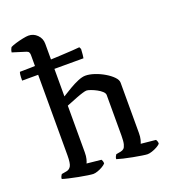

<svg xmlns="http://www.w3.org/2000/svg" viewBox="-144 -905 892 1009"><g transform="rotate(-20 301.5 -400.0)"><path d="M20 -589Q20 -611.2 21.5 -622.3Q23 -633.3 25 -636.5Q47.5 -636.5 85.5 -637.4Q123.5 -638.3 167.1 -640.2Q210.8 -642.1 251.5 -643.9Q292.1 -645.6 322.3 -647.8Q352.5 -650 362.3 -651L368 -639.4Q367.3 -619.5 365.7 -607.8Q364 -596 363 -589ZM204.4 0Q196.4 0 174.3 -3.3Q152.1 -6.5 125.3 -11.7Q98.5 -16.9 74.5 -22.4Q50.5 -28 38.7 -32Q38.7 -40 42.1 -46.5Q45.5 -53 48 -56.4L75 -61.1Q92 -63.9 100.8 -79Q109.6 -94 109.6 -139.1V-699.9Q109.6 -707.9 106.5 -714.3Q103.4 -720.7 93.9 -723.7L18.8 -747.2Q19.8 -756.5 23.1 -764.3Q26.4 -772 28.1 -774Q38.9 -779.6 58.9 -785.6Q79 -791.7 99.6 -795.8Q120.3 -800 131.2 -800Q159.6 -800 180 -779.6Q200.5 -759.2 200.5 -729.8V-435.1Q223.3 -449.7 249.1 -464.8Q274.9 -480 299 -490Q323.1 -500 340.6 -500Q362.9 -500 390.8 -490.8Q418.8 -481.5 444.3 -466.4Q469.9 -451.3 486.2 -434.4Q502.6 -417.5 502.6 -401.5V-120.5Q502.6 -98.7 498.7 -84.2Q494.9 -69.7 491.9 -63.9L574.8 -55.6Q576.8 -52.6 579.2 -46.8Q581.6 -41 581.6 -33Q576.4 -25.4 562 -17.5Q547.7 -9.5 532.8 -4.8Q517.9 0 507.9 0Q500.1 0 478.3 -3.3Q456.6 -6.5 429.5 -11.7Q402.5 -16.9 378.8 -22.4Q355.2 -28 343.4 -32Q343.4 -39.5 346.6 -45.9Q349.7 -52.4 352.7 -56.4L379 -61.1Q389.2 -63.1 396.2 -69.1Q403.2 -75 407.5 -91.3Q411.7 -107.6 411.7 -139.1V-365.9Q411.7 -375.9 400.7 -386.2Q389.6 -396.5 373.4 -405.1Q357.2 -413.7 342.2 -419Q327.2 -424.4 319.3 -424.4Q312.3 -424.4 296.1 -419.5Q279.9 -414.7 261 -407.3Q242.1 -400 225.8 -393.3Q209.5 -386.5 200.5 -383.3V-122Q200.5 -100.8 196.6 -85.6Q192.7 -70.5 189 -63.9L269.6 -55.6Q271.6 -52.6 273.9 -47Q276.1 -41.5 276.1 -33Q270.9 -26.2 257.7 -18.2Q244.6 -10.3 229.8 -5.2Q215 0 204.4 0Z"/></g></svg>

Font: Texturina Medium
Style: Regular
Weight: 500
Designer: Guillermo Torres Carreño
Foundry: Omnibus-Type
Version: Version 1.003